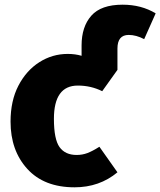

<svg xmlns="http://www.w3.org/2000/svg" viewBox="-20 -781 684 819"><path d="M298 18Q168 18 96.5 -60.5Q25 -139 25 -262Q25 -351 58.5 -415.5Q92 -480 147.5 -515.5Q203 -551 269 -551Q301 -551 328 -543V-587Q328 -667 369.5 -714Q411 -761 503 -761Q583 -761 644 -724L595 -614Q561 -632 529 -632Q481 -632 481 -574V-483L416 -392Q368 -416 312 -416Q210 -416 210 -274Q210 -187 234 -153.5Q258 -120 307 -120Q331 -120 352.5 -128Q374 -136 404 -155L481 -46Q404 18 298 18Z"/></svg>

Font: Trujillo ExtraBold
Style: Regular
Weight: 800
Designer: Fira Sans original fonts by bBox Type GmbH, Carrois Corporate GbR, & Edenspiekermann AG / Changes by Cristiano Sobral
Foundry: Fira Sans original fonts by bBox Type GmbH, Carrois Corporate GbR, & Edenspiekermann AG / Changes by Cristiano Sobral
Version: Version 4.301;July 28, 2020;FontCreator 13.0.0.2655 64-bit